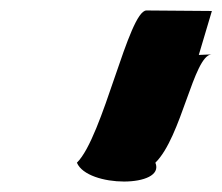

<svg xmlns="http://www.w3.org/2000/svg" viewBox="-20 -621 425 367"><path d="M127 -310C147 -262 297 -262 277 -310C327 -359 350 -514 384 -517L360 -516L385 -600L260 -601C226 -601 177 -359 127 -310ZM384 -517Z"/></svg>

Font: bitstorm
Style: excnobl
Weight: 400
Version: Version 0.2